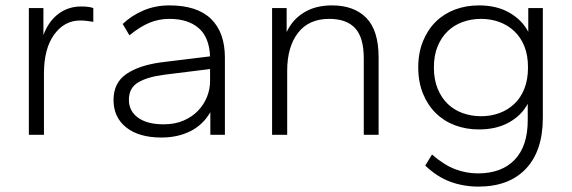

<svg xmlns="http://www.w3.org/2000/svg" viewBox="-20 -500 2120 712"><path d="M87 0V-470H141V-370Q160 -421 196.5 -448.5Q233 -476 281 -476Q295 -476 307 -474.5Q319 -473 326 -470V-419Q314 -421 302 -422.5Q290 -424 277 -424Q219 -424 181 -372Q143 -320 143 -227V0Z M579 10Q495 10 448 -27.5Q401 -65 401 -129Q401 -193 448.5 -225.5Q496 -258 579 -269L759 -291Q756 -362 716.5 -396Q677 -430 608 -430Q569 -430 534 -415.5Q499 -401 460 -369L435 -411Q467 -442 511.5 -461Q556 -480 608 -480Q711 -480 762.5 -430Q814 -380 814 -286V0H760V-84Q733 -37 686 -13.5Q639 10 579 10ZM587 -39Q629 -39 661 -53Q693 -67 714.5 -89.5Q736 -112 747.5 -140.5Q759 -169 759 -199V-244L590 -223Q527 -215 492.5 -194.5Q458 -174 458 -130Q458 -88 492 -63.5Q526 -39 587 -39Z M1329 0V-283Q1329 -361 1297 -395.5Q1265 -430 1201 -430Q1125 -430 1085 -378Q1045 -326 1045 -238V0H989V-470H1043V-381Q1064 -427 1107 -453.5Q1150 -480 1211 -480Q1293 -480 1338.5 -433.5Q1384 -387 1384 -287V0Z M1756 -20Q1708 -20 1667 -35.5Q1626 -51 1596 -80.5Q1566 -110 1548.5 -153Q1531 -196 1531 -250Q1531 -304 1548.5 -347Q1566 -390 1596 -419.5Q1626 -449 1667 -464.5Q1708 -480 1756 -480Q1822 -480 1869 -453Q1916 -426 1939 -382V-470H1993V-63Q1993 59 1930.5 125.5Q1868 192 1754 192Q1699 192 1650 174Q1601 156 1557 114L1582 73Q1627 112 1668 127.5Q1709 143 1752 143Q1840 143 1888.5 92.5Q1937 42 1937 -54V-115Q1914 -72 1867.5 -46Q1821 -20 1756 -20ZM1764 -69Q1800 -69 1831.5 -80.5Q1863 -92 1887 -114.5Q1911 -137 1924.5 -171Q1938 -205 1938 -250Q1938 -295 1924.5 -328.5Q1911 -362 1887 -384.5Q1863 -407 1831.5 -418.5Q1800 -430 1764 -430Q1728 -430 1696 -418.5Q1664 -407 1640.5 -384.5Q1617 -362 1603 -328.5Q1589 -295 1589 -250Q1589 -205 1603 -171Q1617 -137 1640.5 -114.5Q1664 -92 1696 -80.5Q1728 -69 1764 -69Z"/></svg>

Font: Celebes Light
Style: Regular
Weight: 300
Designer: Anugrah Pasau
Foundry: Lafontype
Version: Version 1.000; ttfautohint (v1.8.4)